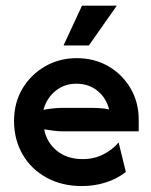

<svg xmlns="http://www.w3.org/2000/svg" viewBox="-20 -630 523 663"><path d="M262.5 12.5Q193.8 12.5 140.6 -16.7Q87.5 -45.8 58 -96.9Q28.5 -147.9 28.5 -212.5Q28.5 -275 57.3 -323.6Q86.1 -372.2 135.4 -400.7Q184.7 -429.2 244.4 -429.2Q305.6 -429.2 353.8 -401.4Q402.1 -373.6 430.6 -325.3Q459 -277.1 459 -216V-176.4H200Q182.6 -176.4 166 -178.5Q149.3 -180.6 132.6 -183.3Q141 -138.2 176.4 -109.4Q211.8 -80.6 265.3 -80.6Q304.9 -80.6 336.8 -96.9Q368.8 -113.2 389.6 -138.2L414.6 -36.1Q383.3 -11.8 344.4 0.3Q305.6 12.5 262.5 12.5ZM129.9 -250.7Q165.3 -257.6 200 -257.6H289.6Q308.3 -257.6 325 -256.6Q341.7 -255.6 356.9 -252.1Q346.5 -292.4 316.3 -316.7Q286.1 -341 243.8 -341Q202.1 -341 171.5 -316Q141 -291 129.9 -250.7ZM199.3 -472.9 263.2 -610.4H383.3L286.8 -472.9Z"/></svg>

Font: Afacad SemiBold
Style: Regular
Weight: 600
Designer: Kristian Moeller
Foundry: Dicotype
Version: Version 1.000